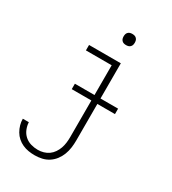

<svg xmlns="http://www.w3.org/2000/svg" viewBox="-220 -834 1040 1162"><g transform="rotate(30 300.0 -253.0)"><path d="M210 213Q188 213 166.5 209.5Q145 206 125 197Q105 188 88.5 173.5Q72 159 61 140Q50 121 44 100Q38 79 38 57H80Q81 81 90.5 104.5Q100 128 118.5 144.5Q137 161 161 168Q185 175 210 175Q230 175 249.5 169.5Q269 164 285 152.5Q301 141 312.5 124Q324 107 330.5 88.5Q337 70 339.5 50Q342 30 342 10V-492H162V-530H384V10Q384 35 380.5 60.5Q377 86 368 109.5Q359 133 343.5 153.5Q328 174 306.5 188Q285 202 260 207.5Q235 213 210 213ZM356 -641Q348 -641 340.5 -643Q333 -645 327 -651Q321 -657 319 -664.5Q317 -672 317 -680Q317 -688 319 -695.5Q321 -703 327 -709Q333 -715 340.5 -717Q348 -719 356 -719Q364 -719 371.5 -717Q379 -715 385 -709Q391 -703 393 -695.5Q395 -688 395 -680Q395 -672 393 -664.5Q391 -657 385 -651Q379 -645 371.5 -643Q364 -641 356 -641ZM205 -246V-284H507V-246Z"/></g></svg>

Font: Iosevka Curly XLtEx
Style: Regular
Weight: 200
Width: 7
Monospace: yes
Designer: Belleve Invis
Foundry: Belleve Invis
Version: Version 11.1.0; ttfautohint (v1.8.3)